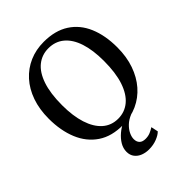

<svg xmlns="http://www.w3.org/2000/svg" viewBox="-276 -889 1274 1274"><g transform="rotate(-45 361.0 -252.0)"><path d="M354.5 11Q246.5 12.5 175 -35.8Q103.5 -84 68 -169.8Q32.5 -255.5 32.5 -367Q32.5 -455.5 57.5 -526.5Q82.5 -597.5 128 -647.8Q173.5 -698 235 -724.8Q296.5 -751.5 369.5 -751.5Q476 -751.5 547.2 -705.5Q618.5 -659.5 654 -576Q689.5 -492.5 689.5 -380Q689.5 -292.5 664.5 -220.8Q639.5 -149 594.5 -97.5Q549.5 -46 488.5 -18Q427.5 10 354.5 11ZM359 -41Q420.5 -41 466.5 -79.2Q512.5 -117.5 537.8 -192.8Q563 -268 563 -380Q563 -480.5 539.8 -552Q516.5 -623.5 471.2 -661.5Q426 -699.5 361.5 -699.5Q300.5 -699.5 254.8 -663Q209 -626.5 183.8 -552.8Q158.5 -479 158.5 -367.5Q158.5 -267 182 -193.8Q205.5 -120.5 250.2 -80.8Q295 -41 359 -41ZM359.5 248Q329 248 302.2 237.8Q275.5 227.5 258.8 206.2Q242 185 242 153Q242 121 259.2 91.8Q276.5 62.5 304.8 38.5Q333 14.5 366 -1L397 -5L440.5 -1Q404.5 13.5 381.5 35.8Q358.5 58 347 82.2Q335.5 106.5 335.5 127.5Q335.5 153 349.8 167.5Q364 182 393 182Q417.5 182 437.2 173.8Q457 165.5 474.5 154L485 203.5Q468.5 221 434.5 234.5Q400.5 248 359.5 248Z"/></g></svg>

Font: Merriweather 24pt Medium
Style: Regular
Weight: 500
Designer: Eben Sorkin
Foundry: Eben Sorkin
Version: Version 2.100